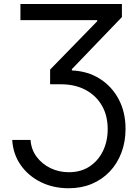

<svg xmlns="http://www.w3.org/2000/svg" viewBox="-20 -748 715 982"><path d="M42.5 -32.2H136.2Q139.6 16.6 167.2 53.7Q194.8 90.8 238 111.8Q281.2 132.8 332.5 132.8Q393.6 132.8 438 103.5Q482.4 74.2 506.6 24.4Q530.8 -25.4 530.8 -87.9Q530.8 -157.7 500.5 -209.2Q470.2 -260.7 416.5 -288.8Q362.8 -316.9 292.5 -316.9H236.3V-392.1L477.1 -639.2V-645H84.5V-727.5H603.5V-660.6L347.7 -394.5V-387.7Q428.7 -384.3 490.5 -345.2Q552.2 -306.2 587.2 -240.2Q622.1 -174.3 622.1 -88.9Q622.1 -22.9 601.1 32.7Q580.1 88.4 541.5 129.2Q502.9 169.9 449.7 192.4Q396.5 214.8 331.1 214.8Q252.4 214.8 188.7 183.3Q125 151.9 85.9 96.2Q46.9 40.5 42.5 -32.2Z"/></svg>

Font: Inter 18pt
Style: Regular
Weight: 400
Designer: Rasmus Andersson
Foundry: rsms
Version: Version 4.001;git-66647c0bb